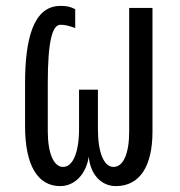

<svg xmlns="http://www.w3.org/2000/svg" viewBox="-20 -621 610 651"><path d="M184 10C233 10 272 -30 281 -90C286 -30 323 10 373 10C453 10 497 -56 497 -175V-594H418V-175C418 -100 398 -55 365 -55C332 -55 312 -104 312 -184V-317H248V-184C248 -104 227 -55 194 -55C162 -55 142 -101 142 -177V-339C142 -480 157 -537 185 -537C201 -537 212 -534 235 -526V-590C217 -599 205 -601 185 -601C92 -601 65 -486 65 -339V-193C65 -62 107 10 184 10Z"/></svg>

Font: Vanilla Cream Book
Style: Regular
Weight: 400
Designer: Jeremy Tribby, Jinavaṁso
Foundry: Tribby Type
Version: Version 1.422;Glyphs 3.1.2 (3151)